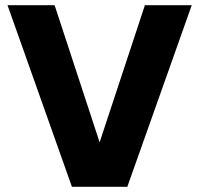

<svg xmlns="http://www.w3.org/2000/svg" viewBox="-20 -722 770 742"><path d="M721 -702 472 0H258L9 -702H191L365 -172L540 -702Z"/></svg>

Font: Poppins A&M
Style: Bold-A&M
Weight: 700
Designer: Ninad Kale (Devanagari), Jonny Pinhorn (Latin)
Foundry: Indian Type Foundry
Version: 4.004